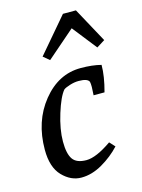

<svg xmlns="http://www.w3.org/2000/svg" viewBox="-116 -823 667 900"><g transform="rotate(-15 217.5 -373.0)"><path d="M435 -586 395 -561 302 -679 166 -561 136 -586 280 -755H343ZM320 -349 322 -389Q322 -406 320 -414Q313 -432 269 -432Q249 -432 226.5 -425Q204 -418 195 -411Q171 -383 148 -309Q125 -235 125 -176Q125 -117 143.5 -90.5Q162 -64 209.5 -64Q257 -64 333 -117L357 -91Q319 -50 268 -20.5Q217 9 166 9Q115 9 74 -33.5Q33 -76 33 -161Q33 -299 109.5 -393.5Q186 -488 294 -488Q351 -488 393 -477Q393 -422 373 -349Z"/></g></svg>

Font: Poly
Style: Italic
Weight: 400
Italic angle: -10°
Designer: Nicolas Silva
Foundry: Jose Nicolas Silva Schwarzenberg
Version: Version 1.003